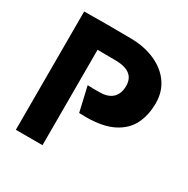

<svg xmlns="http://www.w3.org/2000/svg" viewBox="-165 -882 1011 1030"><g transform="rotate(30 340.0 -367.0)"><path d="M67 0V-733Q211 -735 359 -733Q441 -732 506.5 -703Q572 -674 609 -621.5Q646 -569 646 -499Q646 -425 618 -368.5Q590 -312 526 -279.5Q462 -247 358 -247Q331 -247 316 -248L281 -400Q316 -398 361 -399Q394 -400 416.5 -412Q439 -424 450.5 -446Q462 -468 462 -499Q462 -544 433 -566.5Q404 -589 348 -590Q314 -591 232 -591V0Z"/></g></svg>

Font: Kreadon
Style: Regular
Weight: 400
Designer: kohakuno
Foundry: StudioGnu
Version: Version 1.000;Glyphs 3.1.2 (3151)